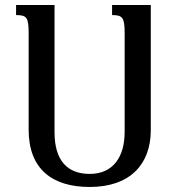

<svg xmlns="http://www.w3.org/2000/svg" viewBox="-20 -734 714 764"><path d="M426 -714V-674C468 -674 476 -664 476 -601V-209C476 -112 432 -42 337 -42C249 -42 197 -94 197 -208V-714H44V-674C87 -674 94 -664 94 -601V-218C94 -62 187 10 337 10C498 10 580 -81 580 -216V-714Z"/></svg>

Font: Noto Serif Armenian SemiCondensed Medium
Style: Regular
Weight: 500
Width: 4
Designer: Monotype Design Team
Foundry: Monotype Imaging Inc.
Version: Version 2.008